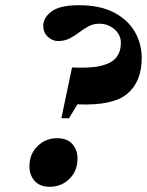

<svg xmlns="http://www.w3.org/2000/svg" viewBox="-20 -705 564 737"><path d="M282.5 -685Q364.5 -685 418 -656.8Q471.5 -628.5 497.8 -582.5Q524 -536.5 524 -482Q524 -391.5 468.5 -345Q413 -298.5 277 -304.5L245 -251H215.5L256.5 -446Q328.5 -442.5 369.2 -452.8Q410 -463 427 -485.2Q444 -507.5 444 -540.5Q444 -571.5 419.2 -592.8Q394.5 -614 361 -614Q338 -614 319.8 -604Q301.5 -594 284.2 -580.8Q267 -567.5 247.5 -557.5Q228 -547.5 202.5 -547.5Q181 -547.5 163.5 -564Q146 -580.5 146 -605.5Q146 -637.5 178.2 -661.2Q210.5 -685 282.5 -685ZM199.5 -174.5Q238 -174.5 257.8 -152Q277.5 -129.5 277.5 -96Q277.5 -49 246.5 -18.5Q215.5 12 171 12Q133 12 113 -10.5Q93 -33 93 -66.5Q93 -113.5 124 -144Q155 -174.5 199.5 -174.5Z"/></svg>

Font: Newsreader 16pt ExtraBold
Style: Italic
Weight: 800
Italic angle: -17°
Designer: Hugues Gentile
Foundry: Production Type
Version: Version 1.003; ttfautohint (v1.8.3)